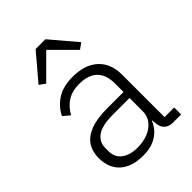

<svg xmlns="http://www.w3.org/2000/svg" viewBox="-222 -858 973 973"><g transform="rotate(-45 264.0 -372.0)"><path d="M503 0H445Q422 0 407 -9.5Q392 -19 385.5 -36Q379 -53 379 -76V-103L402 -81H375Q358 -39 319 -13.5Q280 12 220 12Q139 12 95 -28Q51 -68 51 -139Q51 -185 72.5 -218Q94 -251 139.5 -269Q185 -287 259 -287H377V-347Q377 -411 344 -443Q311 -475 246 -475Q196 -475 161.5 -453Q127 -431 106 -391L70 -421Q91 -465 134.5 -494.5Q178 -524 248 -524Q337 -524 385.5 -479Q434 -434 434 -353V-50H503ZM377 -244H257Q181 -244 146 -219.5Q111 -195 111 -152V-128Q111 -84 143.5 -60.5Q176 -37 228 -37Q270 -37 303.5 -50.5Q337 -64 357 -89.5Q377 -115 377 -149ZM216 -756H286L404 -617L372 -594L251 -715L130 -594L98 -617Z"/></g></svg>

Font: IBM Plex Sans Light
Style: Regular
Weight: 300
Designer: Mike Abbink, Paul van der Laan, Pieter van Rosmalen
Foundry: Bold Monday
Version: Version 3.201